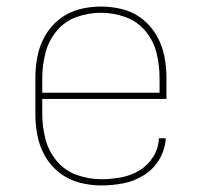

<svg xmlns="http://www.w3.org/2000/svg" viewBox="-20 -558 616 586"><path d="M289 8Q323 8 356.5 1.5Q390 -5 419.5 -23.5Q449 -42 466.5 -72Q484 -102 486 -136H465Q464 -106 447.5 -79.5Q431 -53 405 -37.5Q379 -22 349 -16.5Q319 -11 289 -11Q251 -11 214.5 -24Q178 -37 153 -67Q128 -97 118.5 -134.5Q109 -172 109 -210V-256H488V-320Q488 -354 481.5 -387Q475 -420 458 -449.5Q441 -479 414.5 -500Q388 -521 355 -529.5Q322 -538 288 -538Q254 -538 221.5 -529.5Q189 -521 162 -500Q135 -479 118 -449.5Q101 -420 94.5 -387Q88 -354 88 -320V-210Q88 -176 94.5 -143Q101 -110 118 -80.5Q135 -51 162.5 -30Q190 -9 223 -0.5Q256 8 289 8ZM109 -275V-320Q109 -358 118.5 -395.5Q128 -433 152.5 -463Q177 -493 213.5 -506Q250 -519 288 -519Q326 -519 362.5 -506Q399 -493 424 -463Q449 -433 458 -395.5Q467 -358 467 -320V-275Z"/></svg>

Font: Iosevka Sparkle Thin
Style: Regular
Weight: 100
Designer: Belleve Invis
Foundry: Belleve Invis
Version: Version 4.5.0; ttfautohint (v1.8.3)